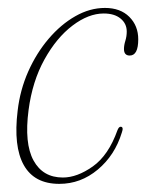

<svg xmlns="http://www.w3.org/2000/svg" viewBox="-20 -455 369 484"><path d="M241.5 -421Q203 -421 162.8 -390.5Q122.5 -360 92 -305Q61.5 -250 52 -177.5Q41 -93.5 64.5 -50.5Q88 -7.5 138.5 -7.5Q174.5 -7.5 214 -35.5Q253.5 -63.5 276 -126.5Q279.5 -135.5 284 -135.5Q292.5 -135.5 287 -120.5Q269.5 -63.5 226.5 -27.5Q183.5 8.5 129.5 8.5Q66.5 8.5 40 -38.8Q13.5 -86 24.5 -176Q30.5 -228 51.2 -274.8Q72 -321.5 102.8 -357.5Q133.5 -393.5 170 -414.2Q206.5 -435 244.5 -435Q283.5 -435 306 -412.5Q328.5 -390 328.5 -356Q328.5 -315 307 -315Q292.5 -315 292.5 -331.5Q292.5 -341 296 -352.2Q299.5 -363.5 299.5 -375.5Q299.5 -395.5 284 -408.2Q268.5 -421 241.5 -421Z"/></svg>

Font: Fraunces 144pt S050 Thin
Style: Italic
Weight: 100
Italic angle: -16°
Version: Version 1.000; ttfautohint (v1.8.3)